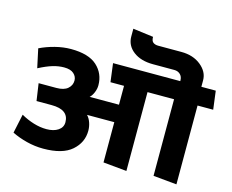

<svg xmlns="http://www.w3.org/2000/svg" viewBox="-126 -1129 1601 1327"><g transform="rotate(15 674.5 -465.0)"><path d="M711 0V-288H516Q534 -269 543.5 -241Q553 -213 553 -184Q553 -100 487 -42Q421 16 283 16Q223 16 164 1Q105 -14 57 -38L86 -174Q130 -149 177 -134.5Q224 -120 270 -120Q321 -120 353 -141.5Q385 -163 385 -200Q385 -244 354.5 -267Q324 -290 261 -290H154L136 -413H263Q317 -413 344 -436.5Q371 -460 371 -494Q371 -523 348 -543.5Q325 -564 279 -564Q239 -564 197.5 -551.5Q156 -539 100 -510L71 -645Q120 -669 178.5 -684Q237 -699 292 -699Q419 -699 479 -644Q539 -589 539 -505Q539 -480 528 -453.5Q517 -427 501 -413H711V-548H614L597 -680H1078V-684Q1078 -712 1061 -728Q1044 -744 1019 -744H866Q778 -744 724.5 -785Q671 -826 671 -891V-946L817 -927Q817 -898 831 -887.5Q845 -877 868 -877H1033Q1118 -877 1173.5 -832Q1229 -787 1229 -726V-680H1332L1349 -548H1237V16L1069 0V-548H879V16Z"/></g></svg>

Font: Palanquin Dark SemiBold
Style: Regular
Weight: 600
Designer: Pria Ravichandran
Version: Version 1.001